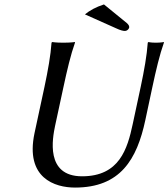

<svg xmlns="http://www.w3.org/2000/svg" viewBox="-20 -838 761 868"><path d="M616 -445 580 -277C556 -165 520 -41 351 -41C183 -41 218 -215 229 -269L267 -445C283 -520 300 -592 319 -645V-648C319 -648 301 -645 266 -645C232 -645 216 -648 216 -648L213 -645C209 -588 197 -520 181 -445L136 -236C93 -32 229 10 319 10C524 10 599 -117 637 -295L669 -445C685 -520 702 -592 721 -645V-648C721 -648 707 -645 685 -645C661 -645 651 -648 651 -648L648 -645C644 -588 632 -520 616 -445ZM450 -818C413 -806 386 -791 364 -773L505 -710C524 -701 537 -698 545 -698C553 -698 562 -705 564 -713C565 -720 562 -726 553 -734Z"/></svg>

Font: Libertinus Sans
Style: Italic
Weight: 400
Italic angle: -12°
Designer: Philipp H. Poll, Khaled Hosny
Foundry: Caleb Maclennan
Version: Version 7.050;RELEASE